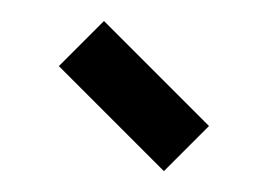

<svg xmlns="http://www.w3.org/2000/svg" viewBox="-20 -708 254 183"><path d="M136.2 -544.9 36.1 -645 79.1 -688 179.2 -587.9Z"/></svg>

Font: Rawengulk
Style: Bold
Weight: 700
Version: Version 0.92